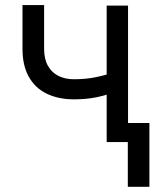

<svg xmlns="http://www.w3.org/2000/svg" viewBox="-20 -552 634 746"><path d="M477.5 0H394.5V-530.3H477.5ZM267.6 -166Q207 -166 161.6 -188Q116.2 -210 91.8 -253.9Q67.4 -297.9 67.4 -361.3V-532.2H151.4V-361.3Q151.4 -322.3 166.5 -295.9Q181.6 -269.5 207.5 -256.8Q233.4 -244.1 267.6 -244.1Q315.4 -244.1 356.4 -252.9Q397.5 -261.7 444.3 -278.3V-201.2Q399.4 -183.6 358.4 -174.8Q317.4 -166 267.6 -166ZM560.5 173.8H476.6V-74.2H560.5Z"/></svg>

Font: Pretendard GOV Variable
Style: Regular
Weight: 400
Designer: Base glyphs from Inter by Rasmus Andersson; Hangul glyphs from Noto Sans CJK(Source Han Sans) by Jang Soo-young and Kang
Foundry: Kil Hyung-jin
Version: Version 1.307;Glyphs 3.2 (3192)